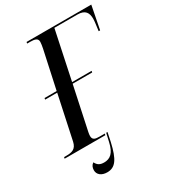

<svg xmlns="http://www.w3.org/2000/svg" viewBox="-242 -829 1025 1141"><g transform="rotate(-30 270.5 -258.5)"><path d="M-27 0H252L255 -10H218C190 -10 171 -14 171 -41C171 -48 172 -55 174 -66L237 -362H371L373 -372H239L309 -704H467C521 -704 536 -676 536 -635C536 -618 531 -587 527 -555H537L568 -714H124L122 -704H141C175 -704 195 -699 195 -674C195 -665 192 -646 189 -631L133 -372H50L48 -362H131L67 -62C57 -17 29 -10 -8 -10H-25ZM153 197C208 197 236 158 260 52L273 -10H264L251 47C236 115 207 137 166 137C138 137 122 128 110 104C96 113 89 128 89 147C89 176 113 197 153 197Z"/></g></svg>

Font: Noto Serif Display Condensed Medium
Style: Italic
Weight: 500
Width: 3
Italic angle: -12°
Designer: Monotype Design Team
Foundry: Monotype Imaging Inc.
Version: Version 2.009